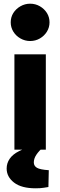

<svg xmlns="http://www.w3.org/2000/svg" viewBox="-20 -810 326 1039"><path d="M58 0V-516H228V0ZM143 -588Q115 -588 90.5 -602Q66 -616 52 -639Q38 -662 38 -689Q38 -717 52 -739.5Q66 -762 90.5 -776Q115 -790 143 -790Q172 -790 196 -776Q220 -762 234 -739.5Q248 -717 248 -689Q248 -662 234 -639Q220 -616 196 -602Q172 -588 143 -588ZM173 209Q96 209 56 178Q16 147 16 102Q16 73 32.5 49Q49 25 83 8L145 -21H216V-15Q191 6 177 27Q163 48 163 69Q163 88 180 98Q197 108 244 111L242 202Q235 203 217 206Q199 209 173 209Z"/></svg>

Font: REM
Style: Bold
Weight: 700
Designer: Octavio Pardo
Foundry: Ashler Design
Version: Version 1.005;gftools[0.9.28]